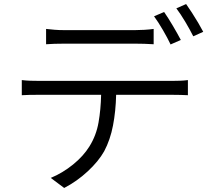

<svg xmlns="http://www.w3.org/2000/svg" viewBox="-20 -869 1040 942"><path d="M206.1 -727.1Q227.1 -724.6 248.5 -722.9Q270 -721.2 293.9 -721.2H643.1Q664.1 -721.2 688.5 -722.7Q712.9 -724.1 733.9 -727.1V-651.9Q712.4 -653.3 688.2 -654.1Q664.1 -654.8 643.1 -654.8H294.9Q243.7 -654.8 206.1 -651.9ZM86.9 -476.1Q107.4 -473.6 128.2 -472.9Q148.9 -472.2 171.9 -472.2H826.2Q841.8 -472.2 862.8 -472.9Q883.8 -473.6 901.9 -476.1V-401.9Q886.2 -402.8 865.2 -403.3Q844.2 -403.8 826.2 -403.8H549.8Q547.9 -323.2 534.4 -253.2Q521 -183.1 491.2 -127Q463.4 -77.6 410.6 -28.6Q357.9 20.5 294.9 53.2L229 3.9Q287.6 -20.5 338.4 -61.8Q389.2 -103 418.9 -150.9Q452.1 -204.1 463.4 -268.1Q474.6 -332 476.1 -403.8H171.9Q149.4 -403.8 128.4 -403.6Q107.4 -403.3 86.9 -401.9ZM785.2 -810.1Q803.7 -783.7 827.4 -743.7Q851.1 -703.6 867.2 -672.9L816.9 -650.9Q802.7 -681.2 779.5 -721.2Q756.3 -761.2 735.8 -789.1ZM893.1 -849.1Q905.8 -831.1 921.9 -806.4Q938 -781.7 952.6 -756.8Q967.3 -731.9 977.1 -712.9L928.2 -690.9Q911.6 -724.1 888.9 -762.2Q866.2 -800.3 845.2 -828.1Z"/></svg>

Font: Shanggu Mono N
Style: Regular
Weight: 350
Designer: GuiWonder
Version: Version 1.021